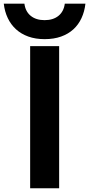

<svg xmlns="http://www.w3.org/2000/svg" viewBox="-73 -1011 478 1031"><path d="M88.9 -763.2H244.6V0H88.9ZM166.5 -800.8Q117.7 -800.8 79.1 -814.7Q40.5 -828.6 12.9 -853.8Q-14.6 -878.9 -31.2 -913.8Q-47.9 -948.7 -52.7 -991.2H58.1Q63.5 -949.2 92 -926Q120.6 -902.8 166.5 -902.8Q212.4 -902.8 241 -926Q269.5 -949.2 274.9 -991.2H385.7Q380.9 -948.7 364.7 -913.8Q348.6 -878.9 321.3 -853.8Q293.9 -828.6 255.1 -814.7Q216.3 -800.8 166.5 -800.8Z"/></svg>

Font: Krona One
Style: Regular
Weight: 400
Version: Version 1.003